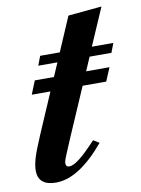

<svg xmlns="http://www.w3.org/2000/svg" viewBox="-80 -739 591 805"><g transform="rotate(-10 215.5 -337.0)"><path d="M93.5 10.5Q17.5 10.5 17.5 -54Q17.5 -75.5 26.5 -106.2Q35.5 -137 63 -200.5L136 -370H56.5L79.5 -427H161L186 -485H104.5L119.5 -524.5H203L265.5 -670L408.5 -683.5L339.5 -524.5H431L416 -485H323L298 -427H397.5L373.5 -370H273L183 -162Q166 -122 157.8 -102.2Q149.5 -82.5 147.2 -74.5Q145 -66.5 145 -62.5Q145 -46.5 160 -46.5Q176.5 -46.5 204.5 -68.2Q232.5 -90 276.5 -137.5L301.5 -122Q191 10.5 93.5 10.5Z"/></g></svg>

Font: Libre Caslon Text SemiBold Italic
Style: Regular
Weight: 600
Italic angle: -22.583°
Designer: Pablo Impallari, Rodrigo Fuenzalida, Katja Schimmel
Foundry: Pablo Impallari, Rodrigo Fuenzalida
Version: Version 2.000